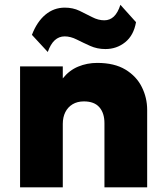

<svg xmlns="http://www.w3.org/2000/svg" viewBox="-20 -798 707 818"><path d="M65.5 0V-515H247.5V-464Q275 -498.5 313 -514.2Q351 -530 394 -530Q467.5 -530 514.5 -501.5Q561.5 -473 584.2 -427.2Q607 -381.5 607 -330V0H425V-273Q425 -316.5 403.2 -341.2Q381.5 -366 337.5 -366Q309.5 -366 289.2 -353.8Q269 -341.5 258.2 -320Q247.5 -298.5 247.5 -270V0ZM183.5 -576.5 116 -649.5Q137.5 -705.5 173.5 -735.5Q209.5 -765.5 256 -765.5Q290.5 -765.5 318.8 -752Q347 -738.5 372.8 -725Q398.5 -711.5 424.5 -711.5Q448 -711.5 465 -727.5Q482 -743.5 493 -777.5L559.5 -703.5Q549.5 -647 513.2 -618Q477 -589 429 -589Q394 -589 364 -602.5Q334 -616 307.2 -629.5Q280.5 -643 255.5 -643Q231.5 -643 213.5 -626.8Q195.5 -610.5 183.5 -576.5Z"/></svg>

Font: Geologica Cursive ExtraBold
Style: Regular
Weight: 800
Designer: Sindre Bremnes, Frode Helland
Foundry: Monokrom Skriftforlag AS
Version: Version 1.010;gftools[0.9.28]